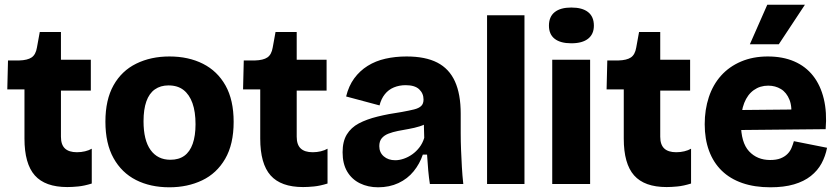

<svg xmlns="http://www.w3.org/2000/svg" viewBox="-20 -782 3565 816"><path d="M266 13Q172 13 128 -36.5Q84 -86 84 -193V-402H11L14 -525H61Q97 -526 114.5 -538Q132 -550 137 -580L149 -646H239V-528H366V-397H239V-201Q239 -167 256 -151Q273 -135 307 -135Q325 -135 341.5 -139Q358 -143 370 -150V-2Q338 8 312 10.5Q286 13 266 13Z M700 14Q619 14 558 -17Q497 -48 462.5 -110Q428 -172 428 -265Q428 -358 462.5 -419.5Q497 -481 559 -511.5Q621 -542 700 -542Q781 -542 842.5 -511Q904 -480 938.5 -418.5Q973 -357 973 -264Q973 -169 937 -107Q901 -45 839 -15.5Q777 14 700 14ZM704 -103Q740 -103 763.5 -120Q787 -137 799 -171Q811 -205 811 -254Q811 -307 798 -343.5Q785 -380 760 -399.5Q735 -419 696 -419Q662 -419 638 -402Q614 -385 602 -351Q590 -317 590 -267Q590 -186 620 -144.5Q650 -103 704 -103Z M1268 13Q1174 13 1130 -36.5Q1086 -86 1086 -193V-402H1013L1016 -525H1063Q1099 -526 1116.5 -538Q1134 -550 1139 -580L1151 -646H1241V-528H1368V-397H1241V-201Q1241 -167 1258 -151Q1275 -135 1309 -135Q1327 -135 1343.5 -139Q1360 -143 1372 -150V-2Q1340 8 1314 10.5Q1288 13 1268 13Z M1587 14Q1544 14 1509.5 -3Q1475 -20 1455.5 -53Q1436 -86 1436 -135Q1436 -181 1454 -210.5Q1472 -240 1505 -257.5Q1538 -275 1584.5 -286.5Q1631 -298 1687 -306Q1720 -312 1740 -317Q1760 -322 1770 -331.5Q1780 -341 1780 -359Q1780 -385 1761.5 -402.5Q1743 -420 1704 -420Q1677 -420 1654 -410.5Q1631 -401 1615.5 -381.5Q1600 -362 1593 -334L1451 -372Q1462 -417 1485.5 -449Q1509 -481 1542.5 -502Q1576 -523 1618 -532.5Q1660 -542 1708 -542Q1788 -542 1838.5 -516Q1889 -490 1913.5 -436Q1938 -382 1938 -299V-216Q1938 -181 1939.5 -144.5Q1941 -108 1943 -72Q1945 -36 1949 0H1807Q1803 -25 1800 -57.5Q1797 -90 1795 -125H1777Q1764 -86 1738 -54Q1712 -22 1673.5 -4Q1635 14 1587 14ZM1660 -101Q1677 -101 1696 -107.5Q1715 -114 1732 -126Q1749 -138 1762.5 -155.5Q1776 -173 1783 -196L1781 -268L1803 -264Q1786 -252 1763.5 -245Q1741 -238 1717.5 -234Q1694 -230 1671.5 -225.5Q1649 -221 1631 -214Q1613 -207 1602.5 -194.5Q1592 -182 1592 -161Q1592 -134 1611 -117.5Q1630 -101 1660 -101Z M2050 0V-717H2209V0Z M2327 0V-528H2488V0ZM2408 -598Q2362 -598 2337.5 -617Q2313 -636 2313 -673Q2313 -711 2337.5 -730.5Q2362 -750 2408 -750Q2455 -750 2479.5 -730.5Q2504 -711 2504 -673Q2504 -637 2479.5 -617.5Q2455 -598 2408 -598Z M2813 13Q2719 13 2675 -36.5Q2631 -86 2631 -193V-402H2558L2561 -525H2608Q2644 -526 2661.5 -538Q2679 -550 2684 -580L2696 -646H2786V-528H2913V-397H2786V-201Q2786 -167 2803 -151Q2820 -135 2854 -135Q2872 -135 2888.5 -139Q2905 -143 2917 -150V-2Q2885 8 2859 10.5Q2833 13 2813 13Z M3254 14Q3187 14 3135 -4Q3083 -22 3047.5 -56.5Q3012 -91 2993.5 -141Q2975 -191 2975 -254Q2975 -316 2992.5 -369Q3010 -422 3044.5 -460.5Q3079 -499 3129.5 -520.5Q3180 -542 3243 -542Q3307 -542 3355.5 -521Q3404 -500 3435.5 -460Q3467 -420 3481 -362.5Q3495 -305 3489 -233L3080 -229V-314L3394 -317L3341 -276Q3348 -326 3335.5 -357.5Q3323 -389 3299 -403.5Q3275 -418 3245 -418Q3210 -418 3183.5 -399Q3157 -380 3143 -344.5Q3129 -309 3129 -258Q3129 -176 3163.5 -139Q3198 -102 3253 -102Q3280 -102 3297.5 -109Q3315 -116 3326.5 -127.5Q3338 -139 3344 -153.5Q3350 -168 3354 -182L3495 -154Q3488 -118 3471.5 -87.5Q3455 -57 3426 -34Q3397 -11 3354.5 1.5Q3312 14 3254 14ZM3290 -594H3167L3241 -762H3401Z"/></svg>

Font: Bricolage Grotesque 24pt ExtraBold
Style: Regular
Weight: 800
Designer: Mathieu Triay
Foundry: Atelier Triay
Version: Version 1.001;gftools[0.9.33.dev8+g029e19f]